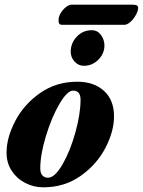

<svg xmlns="http://www.w3.org/2000/svg" viewBox="-20 -786 610 820"><path d="M8 -134Q8 -198 45 -269Q82 -340 151 -388.5Q220 -437 310 -437Q381 -437 424 -398Q467 -359 467 -289Q467 -225 430 -154Q393 -83 324 -34.5Q255 14 165 14Q124 14 88 -4.5Q52 -23 30 -56.5Q8 -90 8 -134ZM324 -360Q324 -399 292 -399Q267 -399 233.5 -341.5Q200 -284 176 -204.5Q152 -125 152 -67Q152 -47 161 -37Q170 -27 185 -27Q214 -27 247 -84Q280 -141 302 -220.5Q324 -300 324 -360ZM282 -565Q282 -602 308 -629.5Q334 -657 372 -657Q396 -657 411 -637Q426 -617 426 -592Q426 -557 400 -531Q374 -505 338 -505Q315 -505 298.5 -523Q282 -541 282 -565ZM230 -699Q230 -715 239.5 -730.5Q249 -746 262 -756Q275 -766 285 -766H546Q559 -766 564.5 -763Q570 -760 570 -752Q570 -740 560.5 -722.5Q551 -705 537 -692.5Q523 -680 511 -680H246Q237 -680 233.5 -684.5Q230 -689 230 -699Z"/></svg>

Font: EB Garamond ExtraBold
Style: Italic
Weight: 800
Italic angle: -17.2°
Designer: Georg Duffner and Octavio Pardo
Foundry: Georg Duffner
Version: Version 1.000